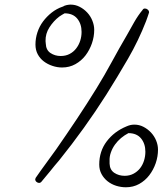

<svg xmlns="http://www.w3.org/2000/svg" viewBox="-20 -752 692 817"><path d="M380.9 -625Q380.9 -595.7 371.1 -567.4Q361.3 -539.1 343.8 -516.1Q326.2 -493.2 300.8 -479Q275.4 -464.8 244.1 -464.8Q223.6 -464.8 203.1 -471.7Q182.6 -478.5 166.5 -490.7Q150.4 -502.9 140.6 -521Q130.9 -539.1 130.9 -562.5Q130.9 -588.9 139.2 -614.3Q147.5 -639.6 163.1 -660.6Q178.7 -681.6 199.7 -698.2Q220.7 -714.8 246.1 -723.6H247.1Q253.9 -728.5 264.2 -730.5Q274.4 -732.4 280.3 -732.4Q300.8 -732.4 318.8 -723.1Q336.9 -713.9 351.1 -698.7Q365.2 -683.6 373 -664.1Q380.9 -644.5 380.9 -625ZM614.3 -699.2Q614.3 -698.2 612.3 -692.9Q610.4 -687.5 608.4 -681.2Q606.4 -674.8 604 -668.9Q601.6 -663.1 601.6 -662.1Q569.3 -579.1 524.9 -502.4Q480.5 -425.8 432.6 -349.6Q340.8 -205.1 231.4 -69.3Q211.9 -46.9 193.4 -23.4Q174.8 0 155.3 22.5Q151.4 26.4 146.5 26.4Q140.6 26.4 135.3 22Q129.9 17.6 129.9 10.7Q129.9 8.8 131.8 4.9Q153.3 -26.4 175.3 -56.2Q197.3 -85.9 218.8 -116.2Q263.7 -180.7 306.6 -245.1Q349.6 -309.6 390.6 -376Q424.8 -431.6 456.1 -489.3Q487.3 -546.9 520.5 -603.5Q535.2 -629.9 551.3 -658.2Q567.4 -686.5 586.9 -710Q589.8 -715.8 596.7 -715.8Q603.5 -715.8 608.9 -710.9Q614.3 -706.1 614.3 -699.2ZM652.3 -115.2Q652.3 -85.9 642.6 -57.6Q632.8 -29.3 615.2 -6.3Q597.7 16.6 572.3 30.8Q546.9 44.9 515.6 44.9Q495.1 44.9 474.6 38.6Q454.1 32.2 438 19.5Q421.9 6.8 412.1 -11.2Q402.3 -29.3 402.3 -51.8Q402.3 -108.4 434.1 -150.4Q465.8 -192.4 517.6 -213.9Q526.4 -217.8 534.2 -219.7Q542 -221.7 551.8 -221.7Q572.3 -221.7 590.3 -212.4Q608.4 -203.1 622.6 -188Q636.7 -172.9 644.5 -153.8Q652.3 -134.8 652.3 -115.2ZM327.1 -616.2Q327.1 -650.4 308.6 -672.9Q290 -695.3 254.9 -695.3Q244.1 -689.5 232.4 -681.6Q208 -663.1 190.4 -635.7Q172.9 -608.4 173.8 -577.1L174.8 -566.4Q175.8 -539.1 194.8 -526.4Q213.9 -513.7 238.3 -513.7Q259.8 -513.7 276.4 -522.5Q293 -531.2 304.2 -545.9Q315.4 -560.5 321.3 -578.6Q327.1 -596.7 327.1 -616.2ZM598.6 -106.4Q598.6 -140.6 580.1 -163.1Q561.5 -185.5 526.4 -185.5Q509.8 -176.8 495.1 -164.6Q480.5 -152.3 469.2 -136.7Q458 -121.1 451.7 -103Q445.3 -85 446.3 -66.4V-55.7Q447.3 -29.3 466.3 -16.6Q485.4 -3.9 510.7 -3.9Q531.2 -3.9 547.9 -12.7Q564.5 -21.5 575.7 -35.6Q586.9 -49.8 592.8 -68.4Q598.6 -86.9 598.6 -106.4Z"/></svg>

Font: Calligraffiti
Style: Regular
Weight: 400
Designer: Dathan Boardman
Foundry: Open Window
Version: Version 1.000